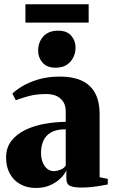

<svg xmlns="http://www.w3.org/2000/svg" viewBox="-20 -898 550 929"><path d="M154 11.5Q110.5 11.5 77.8 -7Q45 -25.5 27.2 -58.5Q9.5 -91.5 9.5 -136Q9.5 -183.5 35.2 -216.5Q61 -249.5 103.2 -269.8Q145.5 -290 196.5 -299Q247.5 -308 298 -308.5V-361Q298 -385 287.2 -403.5Q276.5 -422 255.8 -432.5Q235 -443 203.5 -443Q153.5 -443 115.2 -432Q77 -421 56.5 -413L40 -445Q56 -461.5 87.5 -480.5Q119 -499.5 165 -513.5Q211 -527.5 270 -527.5Q330.5 -527.5 373.2 -508.8Q416 -490 439 -449.5Q462 -409 462 -343.5V-40.5L501.5 -32.5V-5.5Q490.5 -3.5 470 0.2Q449.5 4 424.8 6.8Q400 9.5 374.5 9.5Q339 9.5 320 1.8Q301 -6 301 -36V-74Q292.5 -54 272 -34.2Q251.5 -14.5 221.8 -1.5Q192 11.5 154 11.5ZM241 -70Q254 -70 271.8 -76.5Q289.5 -83 298 -97V-272.5Q253 -272.5 227 -257.5Q201 -242.5 189.8 -216.8Q178.5 -191 178.5 -159Q178.5 -132.5 186.5 -112.5Q194.5 -92.5 208.5 -81.2Q222.5 -70 241 -70ZM248 -570.5Q207 -570.5 185.8 -595Q164.5 -619.5 164.5 -652.5Q164.5 -693.5 189.5 -721.5Q214.5 -749.5 261 -749.5H262Q303.5 -749.5 324.5 -725.5Q345.5 -701.5 345.5 -668Q345.5 -628.5 320.5 -599.5Q295.5 -570.5 249 -570.5ZM409 -877.5V-788.5H103V-877.5Z"/></svg>

Font: Merriweather 120pt Black
Style: Regular
Weight: 900
Designer: Eben Sorkin
Foundry: Eben Sorkin
Version: Version 2.100